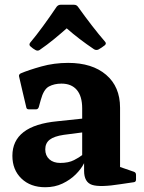

<svg xmlns="http://www.w3.org/2000/svg" viewBox="-20 -773 605 806"><path d="M170 13Q108 13 70 -23.5Q32 -60 32 -119Q32 -246 221 -264L325 -275V-318Q325 -369 302.5 -395.5Q280 -422 238 -422Q208 -422 185.5 -410Q163 -398 151 -353L143 -324Q140 -314 131 -314H101Q91 -314 90 -324Q82 -357 74.5 -389.5Q67 -422 60 -452Q58 -460 67 -465Q100 -479 153.5 -494Q207 -509 266 -509Q367 -509 425.5 -459Q484 -409 484 -321V-72L542 -52Q551 -49 551 -39V-19Q551 -9 541 -8L487 0Q400 14 366.5 3Q333 -8 333 -56V-88Q321 -64 298 -41Q275 -18 242.5 -2.5Q210 13 170 13ZM233 -89Q268 -89 291 -101Q314 -113 325 -122V-217L248 -207Q207 -201 188.5 -186.5Q170 -172 170 -146Q170 -120 187 -104.5Q204 -89 233 -89ZM107 -579Q101 -585 106 -593Q132 -624 160.5 -663Q189 -702 218 -745Q225 -753 234 -753H291Q301 -753 307 -745Q337 -703 366 -665.5Q395 -628 421 -598Q428 -590 420 -583Q406 -572 393 -565Q384 -561 375 -566Q311 -609 260 -654Q234 -631 206 -608Q178 -585 146 -563Q138 -558 129 -563Q119 -568 107 -579Z"/></svg>

Font: Hahmlet
Style: Bold
Weight: 700
Designer: Minjoo Ham & Mark Frömberg
Foundry: hypertype
Version: Version 1.002; ttfautohint (v1.8.3)